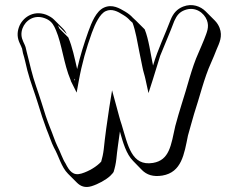

<svg xmlns="http://www.w3.org/2000/svg" viewBox="-20 -616 943 759"><path d="M55 -509C47 -487 48 -466 58 -445L64 -432C65 -429 66 -426 67 -425L71 -405C77 -387 83 -358 88 -338C100 -292 117 -250 130 -207C140 -173 153 -134 164 -105C173 -84 184 -50 193 -33C213 2 222 44 249 71L284 106C298 120 316 128 342 120C368 112 399 95 416 79C424 71 428 66 429 64C434 48 438 31 440 12C443 -20 449 -59 454 -96C466 -53 479 -7 506 20L541 56C560 75 585 84 622 78C698 65 708 -6 723 -80C731 -110 739 -136 747 -165C769 -231 787 -308 814 -367L826 -395C830 -404 833 -413 836 -420C847 -446 861 -472 848 -506C844 -516 838 -526 829 -535L793 -571C773 -591 740 -604 704 -590C679 -580 665 -563 655 -539C632 -478 605 -424 585 -357C575 -404 568 -461 552 -500C536 -515 522 -531 505 -546C497 -555 488 -562 475 -570C453 -583 424 -601 391 -586C360 -572 342 -527 329 -491C312 -443 297 -396 285 -343C275 -386 266 -431 250 -468L215 -503L209 -516L244 -481C240 -490 235 -497 229 -503L193 -539C185 -547 174 -553 162 -558C110 -577 68 -545 55 -509ZM277 -301C277 -300 276 -298 276 -297C275 -300 274 -302 273 -305ZM69 -504C80 -534 114 -560 157 -544C176 -537 187 -526 195 -510L201 -497C225 -441 232 -363 259 -300C260 -296 261 -293 263 -290L283 -250L291 -294C304 -366 321 -425 343 -486C356 -522 375 -562 398 -572C422 -583 445 -571 467 -557C479 -550 488 -542 494 -535L504 -526C516 -494 523 -451 531 -410C535 -390 539 -370 543 -351C546 -334 552 -318 555 -303L567 -248L584 -301C593 -328 606 -374 613 -395C632 -443 652 -487 669 -533C679 -555 689 -568 710 -576C752 -592 787 -565 798 -536C808 -509 798 -489 787 -460C784 -452 781 -445 777 -436L765 -408C737 -347 720 -270 698 -204C689 -174 681 -149 673 -118C656 -41 650 17 585 28C500 42 486 -41 461 -123C454 -143 448 -168 441 -193L423 -259L412 -191C404 -139 395 -75 390 -25C388 -8 384 10 380 23C363 42 332 61 302 70C269 80 254 60 239 30C227 12 219 -15 206 -40C198 -56 187 -90 178 -111C167 -138 154 -177 144 -211C130 -256 114 -296 103 -341C98 -360 91 -391 86 -409L81 -430C80 -432 80 -433 78 -438L72 -451C64 -468 62 -485 69 -504Z"/></svg>

Font: Blanket
Style: Poster
Weight: 900
Foundry: Cannot Into Space Fonts
Version: Version 0.9